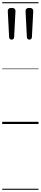

<svg xmlns="http://www.w3.org/2000/svg" viewBox="-20 -1130 371 1750"><path d="M86 -769Q74 -769 68.5 -776Q63 -783 63 -793L51 -1028Q50 -1041 58.5 -1049.5Q67 -1058 86 -1058Q105 -1058 113.5 -1049.5Q122 -1041 121 -1028L109 -795Q109 -784 103.5 -776.5Q98 -769 86 -769ZM247 -769Q236 -769 230.5 -776Q225 -783 225 -793L213 -1028Q212 -1041 220.5 -1049.5Q229 -1058 247 -1058Q267 -1058 275.5 -1049.5Q284 -1041 283 -1028L271 -795Q271 -784 265.5 -776.5Q260 -769 247 -769ZM0 590H331V600H0ZM0 -20H331V0H0ZM0 -505H331V-500H0ZM0 -1110H331V-1100H0Z"/></svg>

Font: Playwrite FR Moderne Guides
Style: Regular
Weight: 400
Designer: Veronika Burian, José Scaglione
Foundry: TypeTogether
Version: Version 1.003